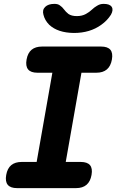

<svg xmlns="http://www.w3.org/2000/svg" viewBox="-20 -970 640 990"><path d="M319 -135H396Q430 -135 444 -118.5Q458 -102 452 -68Q446 -34 426 -17Q406 0 372 0H68Q34 0 20 -17Q6 -34 12 -68Q18 -102 38 -118.5Q58 -135 92 -135H169L250 -595H173Q139 -595 125 -612Q111 -629 117 -663Q123 -697 143 -713.5Q163 -730 197 -730H501Q535 -730 549 -713.5Q563 -697 557 -663Q551 -629 531 -612Q511 -595 477 -595H400ZM204 -894Q197 -919 213 -934.5Q229 -950 260 -950Q270 -950 277 -948Q284 -946 289 -942Q301 -934 310 -921.5Q319 -909 333 -898Q349 -887 376 -887Q403 -887 423 -898Q441 -908 453.5 -920Q466 -932 480 -940Q488 -945 496 -947.5Q504 -950 515 -950Q546 -950 556 -934.5Q566 -919 552 -894Q533 -864 502 -842Q444 -800 361 -800Q278 -801 234 -842Q211 -865 204 -894Z"/></svg>

Font: Maple Mono ExtraBold
Style: Italic
Weight: 800
Italic angle: -10°
Monospace: yes
Designer: subframe7536
Version: Version 7.200